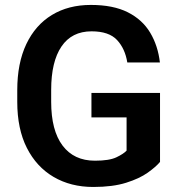

<svg xmlns="http://www.w3.org/2000/svg" viewBox="-20 -741 722 771"><path d="M622.6 -367.7V-90.8Q606.4 -71.3 573.2 -47.6Q540 -23.9 486.3 -7.1Q432.6 9.8 354.5 9.8Q264.2 9.8 195.3 -30.5Q126.5 -70.8 87.9 -147Q49.3 -223.1 49.3 -332V-378.9Q49.3 -487.3 85.7 -564Q122.1 -640.6 188.5 -680.9Q254.9 -721.2 344.7 -721.2Q434.6 -721.2 493.2 -691.7Q551.8 -662.1 583 -609.9Q614.3 -557.6 622.1 -490.2H491.2Q482.4 -545.4 450 -580.3Q417.5 -615.2 347.7 -615.2Q268.1 -615.2 226.8 -554.2Q185.5 -493.2 185.5 -379.9V-332Q185.5 -217.3 231.2 -156.5Q276.9 -95.7 361.3 -95.7Q418.9 -95.7 447.5 -109.4Q476.1 -123 488.3 -136.2V-269.5H347.2V-367.7Z"/></svg>

Font: Vazirmatn UI FD SemiBold
Style: Regular
Weight: 600
Designer: Saber Rastikerdar
Foundry: Saber Rastikerdar
Version: Version 33.003